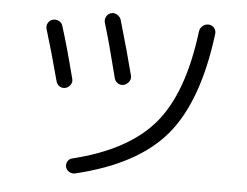

<svg xmlns="http://www.w3.org/2000/svg" viewBox="-52 -783 1103 857"><g transform="rotate(5 500.0 -354.5)"><path d="M313.5 8.8Q299.8 11.7 287.6 4.4Q275.4 -2.9 271.5 -16.6Q268.6 -30.3 275.4 -42Q282.2 -53.7 294.9 -56.6Q543 -117.2 659.2 -254.9Q775.4 -392.6 809.6 -670.9Q811.5 -685.5 823.7 -695.8Q835.9 -706.1 851.1 -705.1Q866.2 -704.1 875.5 -692.4Q884.8 -680.7 882.8 -666Q844.7 -360.4 716.8 -208.5Q588.9 -56.6 313.5 8.8ZM196.3 -392.6Q159.2 -532.2 130.9 -623Q127 -635.7 133.8 -648.9Q140.6 -662.1 154.8 -666Q168.9 -669.9 182.6 -663.1Q196.3 -656.2 200.2 -641.6Q227.5 -555.7 264.6 -411.1Q268.6 -397.5 260.7 -384.8Q252.9 -372.1 238.8 -368.2Q224.6 -364.3 212.4 -371.6Q200.2 -378.9 196.3 -392.6ZM457 -692.4Q500 -544.9 524.4 -448.2Q528.3 -434.6 519.5 -421.4Q510.7 -408.2 497.1 -404.3Q483.4 -400.4 470.7 -407.7Q458 -415 454.1 -428.7Q414.1 -587.9 387.7 -673.8Q383.8 -687.5 391.1 -700.7Q398.4 -713.9 412.1 -717.8Q425.8 -721.7 439 -713.9Q452.1 -706.1 457 -692.4Z"/></g></svg>

Font: Rounded-X Mgen+ 2m regular
Style: Regular
Weight: 400
Designer: [Source Han Sans]
Ryoko NISHIZUKA  (kana & ideographs); Paul D. Hunt (Latin, Greek & Cyrillic); Wenlong ZHANG  (bopomofo
Version: Version 1.059.20150602